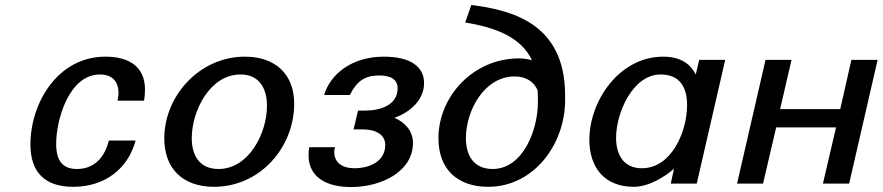

<svg xmlns="http://www.w3.org/2000/svg" viewBox="-20 -742 3567 776"><path d="M103 -158C103 -44 163 13 276 13C402 13 497 -58 528 -174H420C402 -103 359 -59 291 -59C234 -59 207 -91 207 -161C207 -258 259 -441 384 -441C437 -441 459 -409 459 -366C459 -356 457 -346 455 -335H562C565 -351 566 -366 566 -380C566 -474 500 -513 406 -513C212 -513 103 -324 103 -158Z M644 -183C644 -58 721 13 845 13C1031 13 1169 -146 1169 -323C1169 -441 1094 -513 970 -513C785 -513 644 -353 644 -183ZM755 -184C755 -293 828 -441 952 -441C1027 -441 1059 -386 1059 -314C1059 -205 987 -59 863 -59C787 -59 755 -113 755 -184Z M1230 -147C1228 -137 1227 -127 1227 -115C1227 -24 1302 14 1399 14C1522 14 1649 -49 1649 -164C1649 -212 1618 -247 1574 -266C1641 -289 1694 -341 1694 -406C1694 -474 1637 -513 1531 -513C1403 -513 1315 -443 1290 -358H1394C1422 -415 1456 -437 1512 -437C1561 -437 1587 -420 1587 -385C1587 -317 1517 -295 1455 -295H1427L1409 -219H1447C1500 -219 1537 -197 1537 -156C1537 -90 1475 -62 1411 -62C1364 -62 1331 -85 1331 -127C1331 -135 1332 -141 1334 -147Z M1860 -651C1985 -631 2086 -591 2130 -499C2113 -503 2096 -506 2078 -506C1893 -506 1752 -353 1752 -183C1752 -58 1829 13 1953 13C2138 13 2263 -159 2264 -335V-357C2264 -656 2035 -702 1885 -722ZM1863 -184C1863 -293 1936 -433 2060 -433C2105 -433 2137 -413 2153 -377C2154 -368 2154 -338 2154 -328C2154 -219 2095 -59 1971 -59C1895 -59 1863 -113 1863 -184Z M2362 -177C2362 -67 2421 13 2542 13C2604 13 2670 -30 2704 -60L2691 0H2796L2911 -500H2806L2792 -441C2771 -482 2733 -513 2660 -513C2483 -513 2362 -334 2362 -177ZM2470 -185C2470 -287 2538 -441 2650 -441C2723 -441 2757 -395 2757 -317C2757 -213 2696 -62 2574 -62C2498 -62 2470 -120 2470 -185Z M3412 0 3527 -500H3421L3376 -301H3133L3179 -500H3074L2959 0H3064L3117 -227H3359L3306 0Z"/></svg>

Font: Perun Medium Italic
Style: Regular
Weight: 500
Italic angle: -12°
Foundry: Copyright (c) Stefan Peev, Context Ltd, 2016
Version: Version 1.026